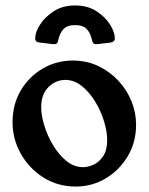

<svg xmlns="http://www.w3.org/2000/svg" viewBox="-20 -673 545 704"><path d="M258 11Q192 11 139.5 -22Q87 -55 56.5 -109Q26 -163 26 -225Q26 -290 56 -341Q86 -392 136.5 -421.5Q187 -451 247 -451Q298 -451 340 -431Q382 -411 413.5 -377.5Q445 -344 462 -302Q479 -260 479 -216Q479 -151 448 -99.5Q417 -48 367 -18.5Q317 11 258 11ZM285 -60Q302 -60 322.5 -69Q343 -78 358 -100Q373 -122 373 -160Q373 -190 361.5 -228Q350 -266 329 -300.5Q308 -335 280 -357.5Q252 -380 220 -380Q184 -380 157.5 -353.5Q131 -327 131 -280Q131 -250 142.5 -212.5Q154 -175 175 -140Q196 -105 224 -82.5Q252 -60 285 -60ZM255 -653Q301 -653 333.5 -632Q366 -611 383.5 -583Q401 -555 401 -532Q401 -525 396.5 -521.5Q392 -518 386 -517Q373 -516 356 -513.5Q339 -511 332 -511Q326 -511 322.5 -514Q319 -517 318 -524Q312 -552 298 -566.5Q284 -581 255 -581Q227 -581 213 -566.5Q199 -552 193 -524Q192 -517 188.5 -514Q185 -511 179 -511Q172 -511 155 -513.5Q138 -516 124 -517Q109 -519 109 -532Q109 -555 127 -583Q145 -611 177.5 -632Q210 -653 255 -653Z"/></svg>

Font: Young Serif Light
Style: Regular
Weight: 300
Designer: Bastien Sozeau
Foundry: NBR — Bastien Sozeau
Version: Version 5.001